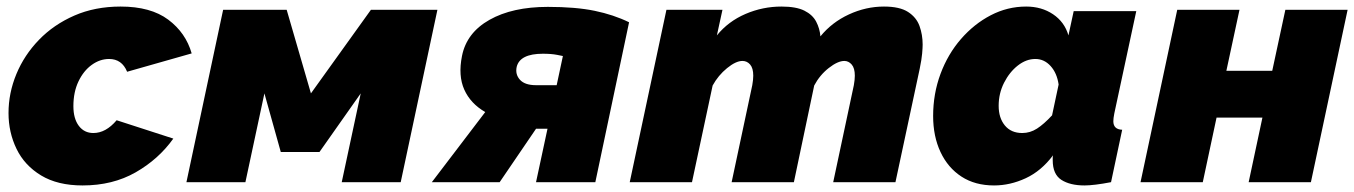

<svg xmlns="http://www.w3.org/2000/svg" viewBox="-20 -556 4133 586"><path d="M232 10Q156 10 105.5 -20.5Q55 -51 30.5 -101.5Q6 -152 6 -211Q6 -272 30 -330Q54 -388 99 -434.5Q144 -481 207 -508.5Q270 -536 348 -536Q440 -536 493.5 -496Q547 -456 565 -393L368 -337Q352 -376 313 -376Q285 -376 260 -358Q235 -340 219.5 -307.5Q204 -275 204 -232Q204 -194 220.5 -172Q237 -150 265 -150Q303 -150 336 -189L509 -133Q464 -70 394 -30Q324 10 232 10Z M549 0 661 -526H855L929 -271L1112 -526H1315L1203 0H1023L1081 -271L955 -92H837L787 -271L729 0Z M1298 0 1461 -214Q1416 -240 1397 -282.5Q1378 -325 1390 -385Q1404 -456 1474 -495.5Q1544 -535 1652 -535Q1737 -535 1795 -523Q1853 -511 1900 -488L1797 0H1616L1651 -163H1616L1505 0ZM1616 -296H1679L1698 -385Q1698 -385 1680.5 -388.5Q1663 -392 1637 -392Q1567 -392 1557 -352Q1552 -329 1567 -312.5Q1582 -296 1616 -296Z M2014 -526H2185L2168 -448Q2203 -491 2255.5 -513.5Q2308 -536 2365 -536Q2410 -536 2435 -523.5Q2460 -511 2471 -490Q2482 -469 2484 -445Q2519 -488 2571 -512Q2623 -536 2678 -536Q2726 -536 2751.5 -519.5Q2777 -503 2786.5 -476.5Q2796 -450 2796 -420Q2796 -411 2794.5 -393Q2793 -375 2787 -346L2713 0H2523L2586 -296Q2589 -313 2589 -325Q2589 -348 2579.5 -359Q2570 -370 2557 -370Q2537 -370 2509.5 -348.5Q2482 -327 2465 -295L2403 0H2213L2276 -296Q2279 -313 2279 -325Q2279 -348 2269.5 -359Q2260 -370 2246 -370Q2226 -370 2199 -348Q2172 -326 2155 -295L2092 0H1902Z M3014 10Q2956 10 2914.5 -17Q2873 -44 2850.5 -92Q2828 -140 2828 -202Q2828 -270 2850.5 -330.5Q2873 -391 2913 -437Q2953 -483 3004 -509.5Q3055 -536 3112 -536Q3159 -536 3194 -512.5Q3229 -489 3241 -448L3257 -522H3448L3381 -210Q3378 -195 3378 -186Q3378 -161 3405 -160L3371 0Q3345 5 3324.5 7.5Q3304 10 3290 10Q3246 10 3219.5 -7Q3193 -24 3193 -67Q3193 -71 3193 -74.5Q3193 -78 3194 -82Q3158 -34 3110.5 -12Q3063 10 3014 10ZM3100 -150Q3124 -150 3145 -163.5Q3166 -177 3191 -204L3211 -298Q3206 -333 3186.5 -354.5Q3167 -376 3140 -376Q3112 -376 3086.5 -356Q3061 -336 3044.5 -303.5Q3028 -271 3028 -233Q3028 -196 3047 -173Q3066 -150 3100 -150Z M3461 0 3573 -526H3763L3723 -340H3863L3903 -526H4093L3981 0H3791L3833 -197H3693L3651 0Z"/></svg>

Font: Raleway Black
Style: Italic
Weight: 900
Italic angle: -12°
Designer: Matt McInerney, Pablo Impallari, Rodrigo Fuenzalida
Foundry: Matt McInerney, Pablo Impallari, Rodrigo Fuenzalida
Version: Version 4.101;RELEASE